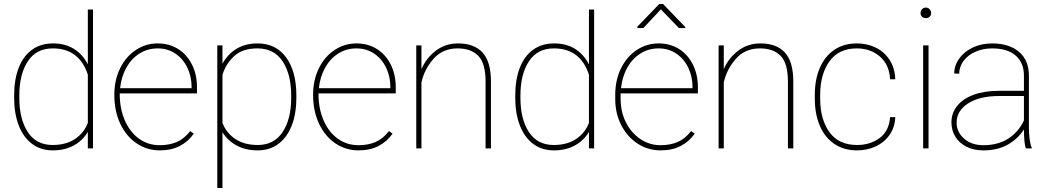

<svg xmlns="http://www.w3.org/2000/svg" viewBox="-20 -745 5262 964"><path d="M246 -527Q308 -527 352 -499Q396 -471 421 -422V-697H447V0H421V-83Q396 -40 351 -15Q306 10 245 10Q184 10 140.5 -23Q97 -56 74 -115.5Q51 -175 51 -254V-265Q51 -346 74 -405Q97 -464 141 -495.5Q185 -527 246 -527ZM244 -17Q312 -17 357 -47.5Q402 -78 421 -128V-370Q378 -502 245 -502Q162 -502 119.5 -437Q77 -372 77 -265V-254Q77 -147 119.5 -82Q162 -17 244 -17Z M554 -269Q554 -343 583 -402Q612 -461 662 -494Q712 -527 772 -527Q829 -527 873.5 -499.5Q918 -472 943.5 -421.5Q969 -371 969 -307V-276H581Q581 -200 606.5 -141Q632 -82 677.5 -49Q723 -16 782 -16Q830 -16 867.5 -32Q905 -48 935 -87L953 -74Q926 -35 883.5 -12.5Q841 10 782 10Q719 10 667 -24.5Q615 -59 584.5 -122.5Q554 -186 554 -269ZM583 -302H942V-308Q942 -360 921 -404.5Q900 -449 861 -475.5Q822 -502 772 -502Q721 -502 680 -476Q639 -450 614 -404.5Q589 -359 583 -302Z M1071 -517H1097V-425Q1123 -473 1167.5 -500Q1212 -527 1273 -527Q1365 -527 1416.5 -457Q1468 -387 1468 -265V-254Q1468 -175 1445 -115.5Q1422 -56 1378.5 -23Q1335 10 1274 10Q1213 10 1168 -14.5Q1123 -39 1097 -81V199H1071ZM1273 -502Q1198 -502 1156.5 -464Q1115 -426 1097 -370V-128Q1116 -78 1161 -47.5Q1206 -17 1274 -17Q1356 -17 1399 -82Q1442 -147 1442 -254V-265Q1442 -372 1399 -437Q1356 -502 1273 -502Z M1552 -269Q1552 -343 1581 -402Q1610 -461 1660 -494Q1710 -527 1770 -527Q1827 -527 1871.5 -499.5Q1916 -472 1941.5 -421.5Q1967 -371 1967 -307V-276H1579Q1579 -200 1604.5 -141Q1630 -82 1675.5 -49Q1721 -16 1780 -16Q1828 -16 1865.5 -32Q1903 -48 1933 -87L1951 -74Q1924 -35 1881.5 -12.5Q1839 10 1780 10Q1717 10 1665 -24.5Q1613 -59 1582.5 -122.5Q1552 -186 1552 -269ZM1581 -302H1940V-308Q1940 -360 1919 -404.5Q1898 -449 1859 -475.5Q1820 -502 1770 -502Q1719 -502 1678 -476Q1637 -450 1612 -404.5Q1587 -359 1581 -302Z M2070 -517H2096V-398Q2121 -455 2169 -491Q2217 -527 2280 -527Q2361 -527 2403 -481Q2445 -435 2445 -335V0H2418V-335Q2418 -427 2381.5 -464.5Q2345 -502 2278 -502Q2202 -502 2156 -449Q2110 -396 2096 -331V0H2070Z M2762 -527Q2824 -527 2868 -499Q2912 -471 2937 -422V-697H2963V0H2937V-83Q2912 -40 2867 -15Q2822 10 2761 10Q2700 10 2656.5 -23Q2613 -56 2590 -115.5Q2567 -175 2567 -254V-265Q2567 -346 2590 -405Q2613 -464 2657 -495.5Q2701 -527 2762 -527ZM2760 -17Q2828 -17 2873 -47.5Q2918 -78 2937 -128V-370Q2894 -502 2761 -502Q2678 -502 2635.5 -437Q2593 -372 2593 -265V-254Q2593 -147 2635.5 -82Q2678 -17 2760 -17Z M3389 -604 3298 -698 3210 -604H3180V-611L3290 -725H3309L3421 -609V-604ZM3069 -248V-269Q3069 -343 3098 -402Q3127 -461 3177 -494Q3227 -527 3287 -527Q3344 -527 3388.5 -499.5Q3433 -472 3458.5 -421.5Q3484 -371 3484 -307V-276H3096Q3096 -262 3096 -248Q3096 -184 3122.5 -131Q3149 -78 3195 -47Q3241 -16 3297 -16Q3345 -16 3382.5 -32Q3420 -48 3450 -87L3468 -74Q3441 -35 3398.5 -12.5Q3356 10 3297 10Q3234 10 3182 -23.5Q3130 -57 3099.5 -116Q3069 -175 3069 -248ZM3098 -302H3457V-308Q3457 -360 3436 -404.5Q3415 -449 3376 -475.5Q3337 -502 3287 -502Q3236 -502 3195 -476Q3154 -450 3129 -404.5Q3104 -359 3098 -302Z M3588 -517H3614V-398Q3639 -455 3687 -491Q3735 -527 3798 -527Q3879 -527 3921 -481Q3963 -435 3963 -335V0H3936V-335Q3936 -427 3899.5 -464.5Q3863 -502 3796 -502Q3720 -502 3674 -449Q3628 -396 3614 -331V0H3588Z M4449 -157H4475Q4473 -106 4446.5 -68Q4420 -30 4377 -10Q4334 10 4283 10Q4217 10 4169 -22.5Q4121 -55 4096 -114Q4071 -173 4071 -249V-269Q4071 -345 4096 -403.5Q4121 -462 4168.5 -494.5Q4216 -527 4282 -527Q4333 -527 4376 -506.5Q4419 -486 4446 -445Q4473 -404 4475 -347H4449Q4445 -421 4397.5 -461.5Q4350 -502 4282 -502Q4191 -502 4144.5 -437Q4098 -372 4098 -269V-249Q4098 -146 4144.5 -81.5Q4191 -17 4283 -17Q4349 -17 4396.5 -52Q4444 -87 4449 -157Z M4629 -707Q4640 -707 4647.5 -698.5Q4655 -690 4655 -679Q4655 -668 4647.5 -661Q4640 -654 4629 -654Q4617 -654 4609.5 -661Q4602 -668 4602 -679Q4602 -691 4609.5 -699Q4617 -707 4629 -707ZM4615 -517H4642V0H4615Z M4962 -502Q4916 -502 4878 -485.5Q4840 -469 4818 -439.5Q4796 -410 4796 -375L4771 -376Q4771 -416 4796 -451Q4821 -486 4864.5 -506.5Q4908 -527 4962 -527Q5046 -527 5096 -485Q5146 -443 5146 -364V-104Q5146 -75 5149.5 -47Q5153 -19 5160 -4V0H5130Q5121 -32 5121 -95Q5091 -48 5040 -19Q4989 10 4917 10Q4869 10 4833 -8Q4797 -26 4777 -58Q4757 -90 4757 -131Q4757 -177 4785.5 -213Q4814 -249 4868 -269Q4922 -289 4996 -289H5121V-365Q5121 -430 5079.5 -466Q5038 -502 4962 -502ZM5121 -140V-263H4998Q4899 -263 4841 -226Q4783 -189 4783 -129Q4783 -82 4820.5 -49Q4858 -16 4917 -16Q4990 -16 5041.5 -48.5Q5093 -81 5121 -140Z"/></svg>

Font: FreesentationVF
Style: Regular
Weight: 400
Designer: glyphs from Roboto by Christian Robertson / Hangul glyphs from Noto Sans CJK(Source Han Sans) by Jang Soo-young and Kang
Foundry: PT&
Version: Version 2.001;Glyphs 3.3.1 (3343)